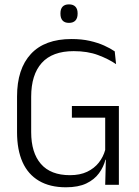

<svg xmlns="http://www.w3.org/2000/svg" viewBox="-20 -824 621 856"><path d="M274 11Q202.5 11 153.8 -17.8Q105 -46.5 80.5 -101.2Q56 -156 56 -234.5V-393.5Q56 -517 117.8 -583.5Q179.5 -650 299 -650Q344 -650 380.2 -641.8Q416.5 -633.5 444.2 -621Q472 -608.5 491.5 -595L497.5 -538Q464 -561 417.2 -578.5Q370.5 -596 308.5 -596Q213.5 -596 166.2 -543.5Q119 -491 119 -392.5V-235Q119 -143 162.5 -93Q206 -43 292 -43Q336.5 -43 368.5 -58.2Q400.5 -73.5 420.5 -99Q440.5 -124.5 449 -155.5V-323L460.5 -299.5H300.5V-351.5H510V-111L450 -112Q442 -80 421.5 -51.8Q401 -23.5 365 -6.2Q329 11 274 11ZM452.5 -132H510V0H449ZM287.5 -722Q268.5 -722 259 -732.5Q249.5 -743 249.5 -762.5V-765Q249.5 -784 259 -794.2Q268.5 -804.5 287.5 -804.5Q306.5 -804.5 316.2 -794.2Q326 -784 326 -765V-762.5Q326 -743 316.2 -732.5Q306.5 -722 287.5 -722Z"/></svg>

Font: Anek Latin Light
Style: Regular
Weight: 300
Designer: Yesha Goshar
Foundry: Ek Type
Version: Version 1.003